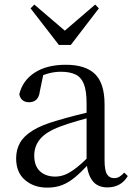

<svg xmlns="http://www.w3.org/2000/svg" viewBox="-20 -818 597 852"><path d="M189.7 14.6Q130.5 14.6 91.1 -19.1Q51.6 -52.8 51.6 -115.1Q51.6 -153.9 68.8 -184.3Q85.9 -214.6 125.4 -239Q164.9 -263.5 230.9 -282.3Q272.8 -294.9 318.8 -306.7Q364.8 -318.5 404.8 -327.7V-303.3Q364.8 -293.3 323.7 -281.5Q282.6 -269.7 248.6 -257Q185.3 -233.6 158.6 -201.7Q131.9 -169.7 131.9 -128.2Q131.9 -81.6 157.5 -58Q183.2 -34.4 225.1 -34.4Q247.6 -34.4 269.6 -43.3Q291.6 -52.2 319.7 -74.2Q347.7 -96.3 385.8 -134.4L394.5 -87.1H370.9Q339.7 -53.7 312.5 -31.1Q285.2 -8.4 256.1 3.1Q227 14.6 189.7 14.6ZM456.8 13.6Q412.1 13.6 389.8 -16.6Q367.5 -46.7 364.2 -99.7V-103.3V-359Q364.2 -415 352.1 -445.3Q339.9 -475.6 314.7 -487.6Q289.6 -499.6 250 -499.6Q221.3 -499.6 192.1 -491.4Q162.9 -483.2 129.7 -464.7L173.2 -491.9L156.8 -412.7Q153.2 -386 140.7 -375.2Q128.1 -364.3 109.4 -364.3Q73.2 -364.3 65.5 -399.7Q80.4 -461 134.1 -495.8Q187.8 -530.6 272.2 -530.6Q359.5 -530.6 401.8 -489.2Q444 -447.8 444 -354.6V-107.7Q444 -60.8 455.1 -44.2Q466.1 -27.5 486.4 -27.5Q499 -27.5 509 -33.2Q519 -38.8 531.4 -52.1L547.1 -36.7Q531.2 -10.7 508.6 1.4Q486 13.6 456.8 13.6ZM132.2 -797.8 295.1 -658.4H240.3L402.4 -797.8L418.7 -780.9L294.3 -618.7H241.1L115.7 -780.9Z"/></svg>

Font: Noto Serif SC
Style: Regular
Weight: 200
Designer: Ryoko NISHIZUKA 西塚涼子 (kana & ideographs); Frank Grießhammer (Latin, Greek & Cyrillic); Wenlong ZHANG 张文龙 (bopomofo); San
Foundry: Adobe
Version: Version 2.001;hotconv 1.1.0;makeotfexe 2.6.0